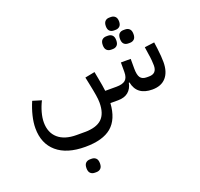

<svg xmlns="http://www.w3.org/2000/svg" viewBox="-169 -783 1473 1415"><g transform="rotate(-20 567.5 -76.0)"><path d="M948 12Q827 12 806 -95H801Q792 -49 762 -24.5Q732 0 682 0H622Q614 124 545.5 182Q477 240 339 240Q195 240 117 173Q39 106 39 -14Q39 -59 51.5 -110.5Q64 -162 86 -213L155 -192Q135 -153 123.5 -111Q112 -69 112 -34Q112 47 163 91.5Q214 136 307 136H371Q462 136 505 96Q548 56 548 -31Q548 -55 542.5 -90Q537 -125 524 -187L513 -240L590 -255L600 -202Q606 -169 610.5 -143.5Q615 -118 617 -98H705Q753 -98 775 -116.5Q797 -135 797 -180V-255H874V-180Q874 -129 889 -108Q904 -87 939 -87H957Q1018 -87 1018 -151Q1018 -166 1016 -191Q1014 -216 1009 -245L1001 -300L1078 -310L1085 -258Q1089 -227 1091 -199Q1093 -171 1093 -151Q1093 -73 1055.5 -30.5Q1018 12 948 12ZM339 443Q318 443 305 430.5Q292 418 292 391Q292 363 305 350.5Q318 338 339 338H352Q372 338 385 350.5Q398 363 398 391Q398 418 385 430.5Q372 443 352 443ZM896 -368Q875 -368 862.5 -380.5Q850 -393 850 -420Q850 -448 862.5 -460.5Q875 -473 896 -473H909Q930 -473 943 -460.5Q956 -448 956 -420Q956 -393 943 -380.5Q930 -368 909 -368ZM762 -368Q741 -368 728 -380.5Q715 -393 715 -420Q715 -448 728 -460.5Q741 -473 762 -473H775Q795 -473 808 -460.5Q821 -448 821 -420Q821 -393 808 -380.5Q795 -368 775 -368ZM829 -494Q809 -494 796.5 -506Q784 -518 784 -544Q784 -570 796.5 -582.5Q809 -595 829 -595H842Q862 -595 875 -582.5Q888 -570 888 -544Q888 -518 875 -506Q862 -494 842 -494Z"/></g></svg>

Font: IBM Plex Sans Arabic Text
Style: Regular
Weight: 450
Designer: Mike Abbink, Paul van der Laan, Pieter van Rosmalen, Wael Morcos, Khajak Apelian
Foundry: Bold Monday
Version: Version 1.2